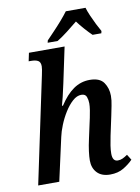

<svg xmlns="http://www.w3.org/2000/svg" viewBox="-103 -1026 803 1103"><g transform="rotate(-10 299.0 -474.0)"><path d="M449 10Q400 10 373.5 -17.5Q347 -45 347 -90Q347 -111 351 -142.5Q355 -174 364 -214L382 -297Q385 -310 389.5 -331Q394 -352 397.5 -374.5Q401 -397 401 -414Q401 -433 394.5 -451.5Q388 -470 364 -470Q338 -470 313 -447.5Q288 -425 266.5 -390.5Q245 -356 230 -318.5Q215 -281 209 -252L153 0H30L161 -620Q165 -638 167 -651Q169 -664 169 -671Q169 -695 155 -703.5Q141 -712 114 -712H100L110 -760H318L274 -552Q266 -514 257.5 -479Q249 -444 244 -427H250Q288 -486 331 -516Q374 -546 426 -546Q485 -546 508 -512.5Q531 -479 531 -435Q531 -409 524.5 -378Q518 -347 513 -321L489 -209Q483 -180 479 -154Q475 -128 475 -107Q475 -62 506 -62Q521 -62 534 -68Q547 -74 563 -85L583 -53Q561 -30 528 -10Q495 10 449 10ZM229 -811Q247 -830 271.5 -855.5Q296 -881 319.5 -908Q343 -935 360 -958H475Q481 -937 493 -909.5Q505 -882 518 -856Q531 -830 542 -811L539 -798H488Q470 -815 446.5 -841.5Q423 -868 407 -890Q378 -866 345 -840.5Q312 -815 284 -798H226Z"/></g></svg>

Font: Noto Serif SemiCondensed SemiBold
Style: Italic
Weight: 600
Width: 4
Italic angle: -12°
Designer: Monotype Design Team
Foundry: Monotype Imaging Inc.
Version: Version 2.014; ttfautohint (v1.8.4.7-5d5b)